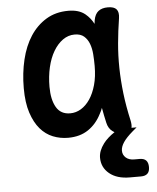

<svg xmlns="http://www.w3.org/2000/svg" viewBox="-54 -606 708 865"><g transform="rotate(-5 300.0 -174.0)"><path d="M549 133Q569 133 578.5 143Q588 153 588 173Q588 193 578 202.5Q568 212 549 212H498Q440 212 406 184Q372 156 372 112Q372 81 396 49Q414 25 447 3Q442 0 438 -3Q420 -16 414 -42Q406 -77 400 -111Q395 -97 388 -85Q366 -41 328.5 -15.5Q291 10 237 10Q201 10 168.5 -3Q136 -16 111.5 -44.5Q87 -73 72 -118.5Q57 -164 57 -230Q57 -298 71.5 -358.5Q86 -419 115 -463.5Q144 -508 187 -534Q230 -560 287 -560Q335 -560 363 -537Q386 -518 400 -491L402 -507Q407 -535 423 -547.5Q439 -560 466 -560Q494 -560 505 -547Q516 -534 512 -507Q503 -450 498 -395Q493 -340 494 -283.5Q495 -227 502 -167.5Q509 -108 524 -42Q528 -22 525 -10H548L528 7Q500 31 486.5 51Q473 71 473 89Q473 108 487 120.5Q501 133 525 133ZM256 -99Q282 -99 305 -113Q328 -127 345.5 -153Q363 -179 373.5 -216.5Q384 -254 384 -302Q384 -329 382 -355.5Q380 -382 372 -403Q364 -424 348.5 -437.5Q333 -451 306 -451Q277 -451 252.5 -433.5Q228 -416 210 -385.5Q192 -355 182.5 -314Q173 -273 173 -226Q173 -168 193 -133.5Q213 -99 256 -99Z"/></g></svg>

Font: Maple Mono NL SemiBold
Style: Regular
Weight: 600
Monospace: yes
Designer: subframe7536
Version: Version 7.000